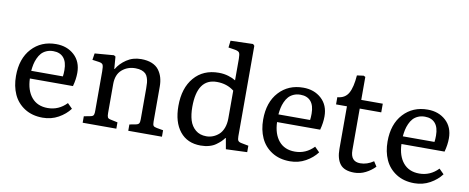

<svg xmlns="http://www.w3.org/2000/svg" viewBox="-66 -1063 3351 1373"><g transform="rotate(10 1609.0 -376.0)"><path d="M286.1 14.2Q209.5 14.2 154.5 -21Q99.6 -56.2 73.2 -114.5Q46.9 -172.9 46.9 -247.1Q46.9 -373 114.7 -447Q182.6 -521 291 -521Q370.6 -521 422.9 -473.4Q475.1 -425.8 475.1 -344.2Q475.1 -297.9 460.9 -246.1H147.9Q150.9 -159.7 192.6 -109.9Q234.4 -60.1 309.1 -60.1Q389.2 -60.1 446.8 -120.1L481.9 -85Q450.7 -43 399.4 -14.4Q348.1 14.2 286.1 14.2ZM147.9 -301.8H377.9Q380.9 -321.3 380.9 -348.1Q380.9 -407.2 354.7 -437.5Q328.6 -467.8 279.8 -467.8Q252 -467.8 230 -458Q208 -448.2 193.8 -432.4Q179.7 -416.5 169.7 -394Q159.7 -371.6 155 -349.6Q150.4 -327.6 147.9 -301.8Z M574.7 0V-46.9L622.6 -56.2Q631.8 -58.1 637.5 -61.5Q643.1 -64.9 645.3 -72Q647.5 -79.1 647.9 -85Q648.4 -90.8 648.4 -104V-386.2Q648.4 -421.4 642.8 -433.1Q637.2 -444.8 614.7 -448.2L565.4 -455.1L572.8 -502.9L711.4 -514.2L723.6 -506.8L730.5 -418H733.4Q757.3 -459.5 803 -490.2Q848.6 -521 908.7 -521Q953.6 -521 986.3 -507.6Q1019 -494.1 1037.4 -469.7Q1055.7 -445.3 1064.2 -415.8Q1072.8 -386.2 1072.8 -350.1V-96.2Q1072.8 -74.7 1078.1 -66.7Q1083.5 -58.6 1103.5 -55.2L1150.4 -46.9V0H905.8V-45.9L949.7 -54.2Q968.3 -57.6 973.9 -66.2Q979.5 -74.7 979.5 -96.2V-320.8Q979.5 -345.2 978 -361.8Q976.6 -378.4 970.7 -396.2Q964.8 -414.1 954.3 -424.8Q943.8 -435.5 925 -442.4Q906.2 -449.2 879.4 -449.2Q822.3 -449.2 782 -414.3Q741.7 -379.4 741.7 -310.1V-100.1Q741.7 -77.6 746.3 -68.8Q751 -60.1 766.6 -57.1L819.3 -45.9V0Z M1433.1 14.2Q1335.9 14.2 1282 -53Q1228 -120.1 1228 -237.8Q1228 -367.7 1293.7 -444.3Q1359.4 -521 1472.2 -521Q1509.8 -521 1542.2 -511Q1574.7 -501 1595.2 -487.8V-644Q1595.2 -677.7 1588.1 -688.7Q1581.1 -699.7 1552.2 -704.1L1508.3 -710.9L1514.2 -761.2L1677.2 -766.1L1688 -754.9V-98.1Q1688 -74.7 1694.3 -65.7Q1700.7 -56.6 1721.2 -53.2L1770 -43.9V2.9L1616.2 8.8L1602.1 -69.8H1599.1Q1586.9 -53.7 1574.7 -42Q1562.5 -30.3 1542.5 -15.9Q1522.5 -1.5 1494.4 6.3Q1466.3 14.2 1433.1 14.2ZM1461.9 -58.1Q1485.8 -58.1 1508.5 -66.7Q1531.2 -75.2 1551.3 -92.8Q1571.3 -110.4 1583.3 -141.1Q1595.2 -171.9 1595.2 -211.9V-413.1Q1543 -454.1 1470.2 -454.1Q1327.1 -454.1 1327.1 -248Q1327.1 -192.4 1339.6 -151.4Q1352.1 -110.4 1383.1 -84.2Q1414.1 -58.1 1461.9 -58.1Z M2081.1 14.2Q2004.4 14.2 1949.5 -21Q1894.5 -56.2 1868.2 -114.5Q1841.8 -172.9 1841.8 -247.1Q1841.8 -373 1909.7 -447Q1977.5 -521 2085.9 -521Q2165.5 -521 2217.8 -473.4Q2270 -425.8 2270 -344.2Q2270 -297.9 2255.9 -246.1H1942.9Q1945.8 -159.7 1987.5 -109.9Q2029.3 -60.1 2104 -60.1Q2184.1 -60.1 2241.7 -120.1L2276.9 -85Q2245.6 -43 2194.3 -14.4Q2143.1 14.2 2081.1 14.2ZM1942.9 -301.8H2172.9Q2175.8 -321.3 2175.8 -348.1Q2175.8 -407.2 2149.7 -437.5Q2123.5 -467.8 2074.7 -467.8Q2046.9 -467.8 2024.9 -458Q2002.9 -448.2 1988.8 -432.4Q1974.6 -416.5 1964.6 -394Q1954.6 -371.6 1950 -349.6Q1945.3 -327.6 1942.9 -301.8Z M2548.3 14.2Q2476.1 14.2 2445.8 -24.2Q2415.5 -62.5 2415.5 -134.8V-443.8H2336.4V-496.1Q2392.1 -500.5 2416.5 -543.7Q2440.9 -586.9 2447.3 -673.8L2495.1 -680.2L2508.3 -673.8V-506.8H2664.6V-443.8H2508.3V-142.1Q2508.3 -59.1 2579.1 -59.1Q2628.9 -59.1 2675.3 -90.8L2698.2 -55.2Q2668.9 -24.9 2630.4 -5.4Q2591.8 14.2 2548.3 14.2Z M2984.4 14.2Q2907.7 14.2 2852.8 -21Q2797.9 -56.2 2771.5 -114.5Q2745.1 -172.9 2745.1 -247.1Q2745.1 -373 2813 -447Q2880.9 -521 2989.3 -521Q3068.8 -521 3121.1 -473.4Q3173.3 -425.8 3173.3 -344.2Q3173.3 -297.9 3159.2 -246.1H2846.2Q2849.1 -159.7 2890.9 -109.9Q2932.6 -60.1 3007.3 -60.1Q3087.4 -60.1 3145 -120.1L3180.2 -85Q3148.9 -43 3097.7 -14.4Q3046.4 14.2 2984.4 14.2ZM2846.2 -301.8H3076.2Q3079.1 -321.3 3079.1 -348.1Q3079.1 -407.2 3053 -437.5Q3026.9 -467.8 2978 -467.8Q2950.2 -467.8 2928.2 -458Q2906.2 -448.2 2892.1 -432.4Q2877.9 -416.5 2867.9 -394Q2857.9 -371.6 2853.3 -349.6Q2848.6 -327.6 2846.2 -301.8Z"/></g></svg>

Font: Literata Book
Style: Regular
Weight: 400
Designer: Latin by Veronika Burian and Jose Scaglione. Greek by Irene Vlachou. Cyrillic by Vera Evstafieva
Foundry: TypeTogether
Version: Version 2.003;PS 002.003;hotconv 1.0.88;makeotf.lib2.5.64775